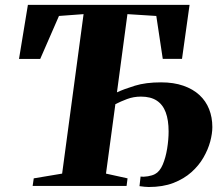

<svg xmlns="http://www.w3.org/2000/svg" viewBox="-20 -763 912 788"><path d="M114 0 118.5 -31 235 -50.5 323 -705 222 -697.5 145 -521H58L94.5 -743H758L727 -521.5H648L621.5 -697.5L503 -705L460 -384Q489 -397.5 533.5 -411.2Q578 -425 641 -425Q693 -425 732.5 -411.2Q772 -397.5 798.5 -373Q825 -348.5 838.2 -315Q851.5 -281.5 851.5 -241.5Q851.5 -215 842.8 -182.2Q834 -149.5 815.2 -116.8Q796.5 -84 765.8 -56.5Q735 -29 691.8 -12.2Q648.5 4.5 590.5 4.5Q581 4.5 573.2 3.5Q565.5 2.5 552.5 1L557 -38.5Q569 -36.5 587 -39.5Q605 -42.5 616 -48.5Q635.5 -58.5 647.8 -87.2Q660 -116 666 -153Q672 -190 672 -223.5Q672 -270 660.2 -301.8Q648.5 -333.5 623.5 -350Q598.5 -366.5 558.5 -366.5Q528 -366.5 501.5 -356.5Q475 -346.5 453.5 -335.5L415 -50.5L503.5 -31L499.5 0Z"/></svg>

Font: Merriweather 96pt Black
Style: Italic
Weight: 900
Italic angle: -7.8°
Version: Version 2.101